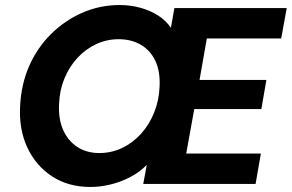

<svg xmlns="http://www.w3.org/2000/svg" viewBox="-20 -732 1161 764"><path d="M340 12Q252 12 187.5 -30Q123 -72 89 -144.5Q55 -217 60 -309Q64 -396 96 -469Q128 -542 183 -596.5Q238 -651 308 -681.5Q378 -712 456 -712Q499 -712 539 -701Q579 -690 610.5 -669.5Q642 -649 660 -621L674 -700H1121L1099 -579H803L774 -414H1040L1020 -298H753L721 -121H1018L997 0H550L564 -76Q536 -47 498.5 -27.5Q461 -8 420 2Q379 12 340 12ZM375 -123Q424 -123 466.5 -143.5Q509 -164 541.5 -200Q574 -236 593.5 -284.5Q613 -333 615 -388Q618 -447 598.5 -489Q579 -531 541 -553.5Q503 -576 452 -576Q405 -576 363 -556.5Q321 -537 288.5 -502Q256 -467 236.5 -420Q217 -373 215 -318Q212 -258 231.5 -214.5Q251 -171 288 -147Q325 -123 375 -123Z"/></svg>

Font: DM Sans Black
Style: Italic
Weight: 900
Italic angle: -10°
Designer: Colophon Foundry, Jonny Pinhorn
Foundry: Colophon Foundry
Version: Version 4.004;gftools[0.9.30]